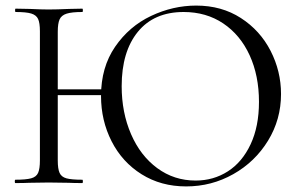

<svg xmlns="http://www.w3.org/2000/svg" viewBox="-20 -656 1076 688"><path d="M155 -336H374V-315H155ZM36 -613Q34 -613 34 -619Q34 -625 36 -625L87 -624Q129 -622 154 -622Q183 -622 227 -624L275 -625Q277 -625 277 -619Q277 -613 275 -613Q237 -613 218.5 -607Q200 -601 193.5 -586.5Q187 -572 187 -542V-81Q187 -51 193.5 -36.5Q200 -22 218 -17Q236 -12 275 -12Q277 -12 277 -6Q277 0 275 0Q244 0 226 -1L154 -2L85 -1Q67 0 35 0Q33 0 33 -6Q33 -12 35 -12Q73 -12 91.5 -17Q110 -22 116.5 -36.5Q123 -51 123 -81V-544Q123 -574 116.5 -588Q110 -602 92 -607.5Q74 -613 36 -613ZM342 -312Q342 -415 392.5 -488.5Q443 -562 521.5 -599Q600 -636 683 -636Q774 -636 843 -591.5Q912 -547 949.5 -474Q987 -401 987 -319Q987 -228 940.5 -152Q894 -76 816 -32Q738 12 647 12Q557 12 487.5 -31.5Q418 -75 380 -149.5Q342 -224 342 -312ZM908 -291Q908 -385 874.5 -458Q841 -531 780 -572Q719 -613 638 -613Q532 -613 474 -542Q416 -471 416 -347Q416 -253 449.5 -175.5Q483 -98 543.5 -53.5Q604 -9 681 -9Q745 -9 796.5 -42Q848 -75 878 -139Q908 -203 908 -291Z"/></svg>

Font: Cormorant Infant
Style: Regular
Weight: 400
Designer: Christian Thalmann (Catharsis Fonts)
Foundry: Catharsis Fonts
Version: Version 4.000